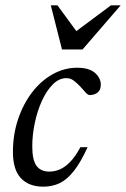

<svg xmlns="http://www.w3.org/2000/svg" viewBox="-20 -690 472 720"><path d="M229 -397Q201.5 -397 178 -373.5Q154.5 -350 137.2 -312Q120 -274 110.5 -229Q101 -184 101 -141Q101 -89.5 117 -68Q133 -46.5 165 -46.5Q185.5 -46.5 205 -55Q224.5 -63.5 243.8 -83.5Q263 -103.5 281.5 -138H308.5Q282.5 -81 257 -48.8Q231.5 -16.5 203.8 -3.2Q176 10 142.5 10Q88 10 58.2 -22Q28.5 -54 28.5 -120Q28.5 -185.5 47.8 -242.8Q67 -300 100.2 -343.5Q133.5 -387 177.2 -411.5Q221 -436 269.5 -436Q314 -436 336 -416.8Q358 -397.5 358 -372.5Q358 -353 346.5 -343.5Q335 -334 317.5 -333.5Q310 -333 301 -343.2Q292 -353.5 281 -365.5Q270 -377.5 257.2 -387.2Q244.5 -397 229 -397ZM432.5 -670 289.5 -504.5H212.5L170.5 -670H195.5L270.5 -567.5H258.5L396 -670Z"/></svg>

Font: Newsreader 16pt
Style: Italic
Weight: 400
Italic angle: -17°
Designer: Hugues Gentile
Foundry: Production Type
Version: Version 1.003